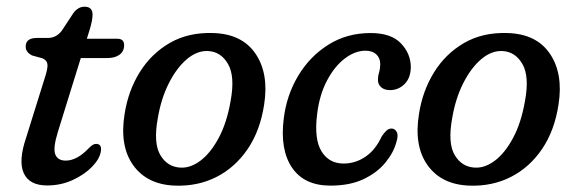

<svg xmlns="http://www.w3.org/2000/svg" viewBox="-20 -558 1758 587"><path d="M110.5 -379.5 78 -388.5Q58.5 -398.5 58.5 -415.5Q58.5 -442 93 -442H126.5Q151.5 -442 168.5 -463.5L204 -517.5Q218.5 -537.5 238.5 -537.5Q263 -537.5 263 -513Q263 -496 253.5 -465L245.5 -439.5H339Q359.5 -439.5 359.5 -420Q359.5 -401 345.5 -390.8Q331.5 -380.5 308 -380.5H227L157 -155Q141.5 -105 149 -86Q156.5 -67 181 -67Q215.5 -67 251.5 -105Q260 -113.5 265 -116Q270 -118.5 276 -118Q291.5 -116.5 288.5 -96Q285 -72.5 261.5 -48.2Q238 -24 202 -7.5Q166 9 124 9Q70 9 52.8 -28.2Q35.5 -65.5 60 -137.5L116 -317Q126 -346.5 125.2 -359.8Q124.5 -373 110.5 -379.5Z M631.5 -457Q720 -454.5 761.2 -393.8Q802.5 -333 787.5 -238Q775.5 -159 737.5 -102.8Q699.5 -46.5 642.2 -17.2Q585 12 515 9.5Q430 6.5 387.5 -52.5Q345 -111.5 361 -210Q372 -280.5 407.2 -337.2Q442.5 -394 499.2 -426.8Q556 -459.5 631.5 -457ZM532 -45.5Q563 -44 593.8 -67.5Q624.5 -91 649 -137Q673.5 -183 685 -249Q699 -324.5 677.2 -362.2Q655.5 -400 616 -402Q582.5 -403.5 551.2 -377Q520 -350.5 496.2 -303.5Q472.5 -256.5 462.5 -197Q448.5 -121 470 -84.2Q491.5 -47.5 532 -45.5Z M1097.5 -403Q1065.5 -403 1034 -379Q1002.5 -355 979.5 -311.2Q956.5 -267.5 949.5 -208.5Q940 -132.5 963 -95.2Q986 -58 1030.5 -58Q1066.5 -58 1097.2 -78.8Q1128 -99.5 1147 -141Q1154 -151.5 1161 -158.2Q1168 -165 1177 -165Q1187 -165 1192.8 -154.8Q1198.5 -144.5 1192 -124Q1183.5 -91.5 1158.2 -60.8Q1133 -30 1091.2 -10.2Q1049.5 9.5 990.5 9.5Q910 9.5 872.8 -45.5Q835.5 -100.5 847.5 -195.5Q856 -266.5 891.5 -326Q927 -385.5 983.8 -421.2Q1040.5 -457 1113 -457Q1176 -457 1206 -425.2Q1236 -393.5 1236 -352.5Q1235.5 -319.5 1216.8 -301Q1198 -282.5 1172.5 -282.5Q1155 -282.5 1145 -291.5Q1135 -300.5 1135.5 -315Q1135.5 -326 1139 -337.2Q1142.5 -348.5 1142.5 -361.5Q1142.5 -380.5 1130.5 -391.8Q1118.5 -403 1097.5 -403Z M1531.5 -457Q1620 -454.5 1661.2 -393.8Q1702.5 -333 1687.5 -238Q1675.5 -159 1637.5 -102.8Q1599.5 -46.5 1542.2 -17.2Q1485 12 1415 9.5Q1330 6.5 1287.5 -52.5Q1245 -111.5 1261 -210Q1272 -280.5 1307.2 -337.2Q1342.5 -394 1399.2 -426.8Q1456 -459.5 1531.5 -457ZM1432 -45.5Q1463 -44 1493.8 -67.5Q1524.5 -91 1549 -137Q1573.5 -183 1585 -249Q1599 -324.5 1577.2 -362.2Q1555.5 -400 1516 -402Q1482.5 -403.5 1451.2 -377Q1420 -350.5 1396.2 -303.5Q1372.5 -256.5 1362.5 -197Q1348.5 -121 1370 -84.2Q1391.5 -47.5 1432 -45.5Z"/></svg>

Font: Fraunces 72pt SuperSoft
Style: Italic
Weight: 400
Italic angle: -16°
Version: Version 1.000;[b76b70a41]